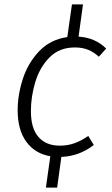

<svg xmlns="http://www.w3.org/2000/svg" viewBox="-20 -700 507 870"><path d="M120 -197Q120 -118 154.5 -79Q189 -40 251 -40Q287 -40 317.5 -51Q348 -62 380 -84L405 -43Q339 8 258 11L239 150H188L208 8Q138 -4 99 -58Q60 -112 60 -200Q60 -270 83.5 -342.5Q107 -415 157.5 -468Q208 -521 285 -532L306 -680H356L336 -534Q412 -529 461 -480L428 -443Q405 -464 379 -474.5Q353 -485 319 -485Q249 -485 204.5 -440Q160 -395 140 -328.5Q120 -262 120 -197Z"/></svg>

Font: FiraGO Light
Style: Italic
Weight: 300
Italic angle: -8°
Designer: bBox Type GmbH
Foundry: bBox Type GmbH
Version: Version 1.001